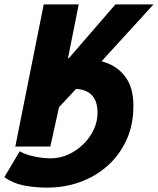

<svg xmlns="http://www.w3.org/2000/svg" viewBox="-44 -670 722 878"><path d="M26 0 156 -650H316L267 -404H271L484 -650H658L366 -330L226 -180L186 0ZM171 188Q115 188 64.5 178Q14 168 -24 140L46 22Q75 38 114.5 46Q154 54 188 54Q230 54 268.5 36.5Q307 19 337 -10.5Q367 -40 384.5 -77Q402 -114 402 -154Q402 -210 374 -237Q346 -264 290 -264L342 -400Q401 -400 452 -379Q503 -358 534.5 -311Q566 -264 566 -186Q566 -99 534.5 -30Q503 39 448 88Q393 137 322 162.5Q251 188 171 188Z"/></svg>

Font: Source Sans 3 Black
Style: Italic
Weight: 900
Italic angle: -11°
Designer: Paul D. Hunt
Foundry: Adobe
Version: Version 3.052;hotconv 1.1.0;makeotfexe 2.6.0